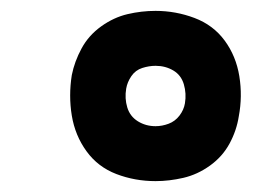

<svg xmlns="http://www.w3.org/2000/svg" viewBox="-20 -818 472 353"><path d="M266 -485Q291 -485 317 -491Q343 -497 366 -513.5Q389 -530 402 -554Q415 -578 419 -604Q426 -641 420 -678Q414 -715 393 -743.5Q372 -772 337.5 -785Q303 -798 266 -798Q240 -798 214.5 -792Q189 -786 166 -769.5Q143 -753 130 -729Q117 -705 112 -680Q106 -642 112 -605.5Q118 -569 139 -540Q160 -511 194 -498Q228 -485 266 -485ZM266 -586Q248 -586 233.5 -595Q219 -604 214 -620.5Q209 -637 212 -655Q214 -667 221.5 -678Q229 -689 241.5 -693Q254 -697 266 -697Q284 -697 298.5 -688.5Q313 -680 318 -663Q323 -646 320 -628Q318 -616 310 -605.5Q302 -595 290 -590.5Q278 -586 266 -586Z"/></svg>

Font: Iosevka Sparkle Oblique
Style: Bold
Weight: 700
Italic angle: -9°
Designer: Belleve Invis
Foundry: Belleve Invis
Version: Version 4.5.0; ttfautohint (v1.8.3)